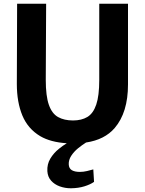

<svg xmlns="http://www.w3.org/2000/svg" viewBox="-20 -763 778 1032"><path d="M361 249Q329.5 249 301.2 238.8Q273 228.5 254.8 208.2Q236.5 188 234.5 157Q232.5 119.5 250.5 89.5Q268.5 59.5 296.5 37Q318 19.5 339 7Q252 1.5 196.5 -31Q130 -70.5 100.2 -142.2Q70.5 -214 70.5 -311.5L72 -743H228L226 -334Q226 -246.5 242.8 -199.2Q259.5 -152 292.2 -133.8Q325 -115.5 372.5 -115.5Q418 -115.5 449.5 -134.2Q481 -153 497.2 -200.5Q513.5 -248 513.5 -334V-743H668V-309Q668 -158.5 596.5 -75Q542.5 -12 442.5 3Q420.5 17 399.5 34Q376.5 53 362.5 75Q348.5 97 349.5 120.5Q350.5 142.5 366.2 151.8Q382 161 409 161Q428.5 161 448.2 156.2Q468 151.5 481.5 147.5L485.5 214.5Q466 228.5 433.8 238.5Q401.5 248.5 361 249Z"/></svg>

Font: Koeln Type Sans
Style: Bold
Weight: 700
Designer: Eben Sorkin
Foundry: Eben Sorkin
Version: Version 2.001